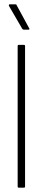

<svg xmlns="http://www.w3.org/2000/svg" viewBox="-20 -861 195 881"><path d="M65 0Q61 0 61 -5V-650Q61 -655 65 -655H90Q95 -655 95 -650V-5Q95 0 90 0ZM89 -725Q84 -725 82 -729L21 -834Q20 -837 21 -839Q22 -841 24 -841H51Q54 -841 55 -840Q56 -839 57 -836L114 -731Q116 -729 115 -727Q114 -725 111 -725Z"/></svg>

Font: Sofia Sans Extra Condensed ExtraLight
Style: Regular
Weight: 250
Designer: Botio Nikoltchev, Ani Petrova
Foundry: lettersoup
Version: Version 4.101